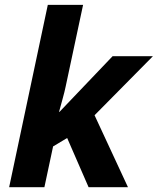

<svg xmlns="http://www.w3.org/2000/svg" viewBox="-20 -780 657 800"><path d="M449.2 -545.9H617.2L374 -299.8L513.2 0H349.1L259.8 -205.1L201.2 -169.9L165 0H18.1L179.2 -759.8H326.2L253.9 -420.9Q250 -400.9 239.7 -363.8L226.1 -314H228Z"/></svg>

Font: TypoPRO Open Sans
Style: Bold Italic
Weight: 700
Italic angle: -12°
Foundry: Ascender Corporation
Version: Version 1.10